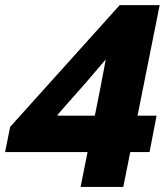

<svg xmlns="http://www.w3.org/2000/svg" viewBox="-29 -740 661 760"><path d="M290 0 367.2 -386.2 389.2 -502H387.2L312 -414.1L199.2 -286.1V-282.2H590.8L563 -138.2H-8.8L11.2 -237.8L444.8 -719.7H603L459 0Z"/></svg>

Font: Reddit Sans Black
Style: Italic
Weight: 900
Italic angle: -11.25°
Designer: Stephen Hutchings
Version: Version 1.013